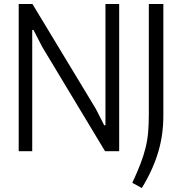

<svg xmlns="http://www.w3.org/2000/svg" viewBox="-20 -760 913 965"><path d="M645 159Q670 105 686 63.5Q702 22 711.5 -16.5Q721 -55 724.5 -94.5Q728 -134 728 -184V-740H801V-180Q801 -132 795 -87.5Q789 -43 776 1.5Q763 46 742.5 91.5Q722 137 693 185ZM74 -740H143L461 -214L504 -130L510 -131V-740H579V0H508L193 -523L148 -610L142 -609V0H74Z"/></svg>

Font: Encode Sans Compressed
Style: Regular
Weight: 400
Designer: Pablo Impallari, Andres Torresi
Foundry: Pablo Impallari, Andres Torresi
Version: Version 1.000; ttfautohint (v1.00) -l 8 -r 50 -G 200 -x 14 -